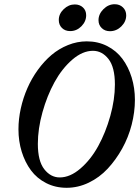

<svg xmlns="http://www.w3.org/2000/svg" viewBox="-20 -871 655 904"><path d="M497.6 -724.1Q474.1 -724.1 459 -738.8Q443.8 -753.4 443.8 -775.9Q443.8 -804.7 467 -827.9Q490.2 -851.1 520 -851.1Q543.5 -851.1 558.8 -836.2Q574.2 -821.3 574.2 -798.8Q574.2 -769.5 551.3 -746.8Q528.3 -724.1 497.6 -724.1ZM310.5 -724.6Q286.6 -724.6 271.7 -739.3Q256.8 -753.9 256.8 -776.9Q256.8 -805.7 280 -827.9Q303.2 -850.1 332 -850.1Q355.5 -850.1 370.6 -835.9Q385.7 -821.8 385.7 -799.3Q385.7 -770 363.3 -747.3Q340.8 -724.6 310.5 -724.6ZM293.5 13.2Q240.7 13.2 197.3 -9Q153.8 -31.2 125.7 -69.1Q97.7 -106.9 82.3 -156.5Q66.9 -206.1 66.9 -262.2Q66.9 -310.5 77.9 -360.4Q88.9 -410.2 108.9 -455.8Q128.9 -501.5 158.2 -542Q187.5 -582.5 222.4 -612.1Q257.3 -641.6 300.3 -658.9Q343.3 -676.3 388.7 -676.3Q441.4 -676.3 484.9 -654.1Q528.3 -631.8 556.4 -594Q584.5 -556.2 599.9 -506.3Q615.2 -456.5 615.2 -400.9Q615.2 -343.3 599.9 -283.7Q584.5 -224.1 555.2 -171.4Q525.9 -118.7 487.1 -76.9Q448.2 -35.2 397.9 -11Q347.7 13.2 293.5 13.2ZM261.2 -35.6Q310.1 -35.6 358.6 -77.4Q407.2 -119.1 442.4 -183.1Q477.5 -247.1 499.3 -325Q521 -402.8 521 -473.1Q521 -554.7 490.7 -593.3Q460.4 -631.8 417.5 -631.8Q368.7 -631.8 320.3 -590.1Q272 -548.3 236.8 -484.4Q201.7 -420.4 179.9 -342.3Q158.2 -264.2 158.2 -193.8Q158.2 -112.8 188.5 -74.2Q218.8 -35.6 261.2 -35.6Z"/></svg>

Font: Elstob 6pt Medium
Style: Italic
Weight: 500
Italic angle: -20°
Designer: Peter S. Baker
Version: Version 1.015